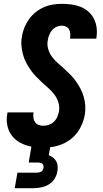

<svg xmlns="http://www.w3.org/2000/svg" viewBox="-20 -763 540 1003"><path d="M57 220 71 139H171Q177 139 182.5 138Q188 137 193.5 134.5Q199 132 202.5 126.5Q206 121 207 116Q208 109 207 103Q206 97 202 93Q198 89 191.5 87.5Q185 86 179 86H130L144 3Q114 -3 87.5 -16.5Q61 -30 43 -53Q25 -76 18.5 -106.5Q12 -137 18 -168L19 -176H156L155 -173Q153 -160 154.5 -147.5Q156 -135 163 -125Q170 -115 181.5 -110.5Q193 -106 206 -106Q220 -106 235 -111Q250 -116 261.5 -127Q273 -138 279 -152Q285 -166 288 -181Q292 -205 285 -227.5Q278 -250 264.5 -268.5Q251 -287 234 -301.5Q217 -316 200.5 -331.5Q184 -347 168.5 -363Q153 -379 140 -397.5Q127 -416 116.5 -436Q106 -456 100 -478.5Q94 -501 92 -524.5Q90 -548 95 -573Q98 -596 107.5 -619Q117 -642 131.5 -662.5Q146 -683 166 -699Q186 -715 208.5 -725Q231 -735 255.5 -739Q280 -743 303 -743Q329 -743 354 -739.5Q379 -736 401.5 -727Q424 -718 441.5 -702.5Q459 -687 470 -666Q481 -645 484.5 -620Q488 -595 484 -569L483 -561H346V-564Q348 -576 347 -588Q346 -600 340.5 -609.5Q335 -619 325 -624Q315 -629 303 -629Q289 -629 275.5 -623Q262 -617 252.5 -606Q243 -595 237.5 -581.5Q232 -568 230 -555Q225 -530 231.5 -507.5Q238 -485 251.5 -466.5Q265 -448 282 -433.5Q299 -419 315.5 -404Q332 -389 348 -372.5Q364 -356 377 -338Q390 -320 400.5 -299.5Q411 -279 417.5 -257Q424 -235 425.5 -211Q427 -187 423 -163Q417 -131 402 -100.5Q387 -70 362 -46.5Q337 -23 305 -10Q273 3 242 6L235 48Q247 52 257 60Q267 68 273.5 79Q280 90 281 103.5Q282 117 280 131Q277 151 266 169.5Q255 188 236.5 199.5Q218 211 197.5 215.5Q177 220 157 220Z"/></svg>

Font: Iosevka Curly Heavy
Style: Italic
Weight: 900
Italic angle: -9°
Monospace: yes
Designer: Belleve Invis
Foundry: Belleve Invis
Version: Version 22.1.2; ttfautohint (v1.8.4)